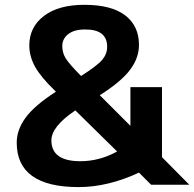

<svg xmlns="http://www.w3.org/2000/svg" viewBox="-20 -760 799 790"><path d="M290 -305.7Q191.4 -239.3 191.4 -182.6Q191.4 -96.7 310.5 -96.7Q389.6 -96.7 461.9 -136.7ZM390.6 -368.2 516.6 -242.2V-401.4H646.5V-113.3L758.8 0H601.6L551.8 -49.8Q423.8 9.8 303.7 9.8Q48.8 9.8 48.8 -172.9Q48.8 -225.6 85 -275.4Q121.1 -325.2 210 -382.8L205.1 -387.7Q147.5 -443.4 124 -485.8Q100.6 -528.3 100.6 -573.2Q100.6 -648.4 160.6 -694.3Q220.7 -740.2 327.1 -740.2Q438.5 -740.2 495.1 -696.8Q551.8 -653.3 551.8 -575.2Q551.8 -521.5 515.1 -472.7Q478.5 -423.8 390.6 -368.2ZM313.5 -447.3Q380.9 -490.2 400.9 -514.2Q420.9 -538.1 420.9 -567.4Q420.9 -639.6 329.1 -638.7Q285.2 -638.7 260.7 -619.6Q236.3 -600.6 236.3 -570.3Q236.3 -543 250 -520.5Q263.7 -498 313.5 -447.3Z"/></svg>

Font: Mgen+ 1c bold
Style: Bold
Weight: 700
Designer: [Source Han Sans]
Ryoko NISHIZUKA  (kana & ideographs); Paul D. Hunt (Latin, Greek & Cyrillic); Wenlong ZHANG  (bopomofo
Version: Version 1.059.20150602